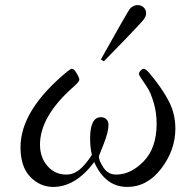

<svg xmlns="http://www.w3.org/2000/svg" viewBox="-20 -719 707 750"><path d="M60.1 -144Q60.1 -289.1 243.2 -439.9Q256.3 -449.7 258.8 -450.2H262.2Q269 -450.2 279.5 -432.6Q290 -415 290 -407.2Q290 -400.4 267.1 -379.9Q136.2 -264.6 136.2 -153.8Q136.2 -105 165 -71Q193.8 -37.1 238.8 -37.1Q266.6 -37.1 289.8 -55.7Q313 -74.2 338.9 -113.8Q332 -142.6 332 -178.2Q332 -261.2 374 -261.2Q387.2 -261.2 395.5 -253.2Q403.8 -245.1 403.8 -231Q403.8 -204.1 384.8 -155.8L366.2 -108.9Q366.2 -91.8 384 -64.5Q401.9 -37.1 434.1 -37.1Q491.2 -37.1 541.5 -89.1Q591.8 -141.1 591.8 -235.8Q591.8 -278.8 580.8 -316.4Q569.8 -354 557.4 -374Q544.9 -394 533.9 -409.4Q522.9 -424.8 522.9 -430.2Q522.9 -437 529.5 -443.6Q536.1 -450.2 542 -450.2Q550.8 -450.2 569.8 -425.8Q614.7 -371.6 639.9 -322.8Q665 -273.9 665 -216.8Q665 -132.8 610.1 -60.8Q555.2 11.2 477.1 11.2Q391.1 11.2 348.1 -85.9Q274.9 11.2 188 11.2Q136.2 11.2 98.1 -28.3Q60.1 -67.9 60.1 -144ZM374 -486.8Q476.1 -668.9 486.8 -684.1Q501 -699.2 517.1 -699.2Q531.2 -699.2 541 -690.2Q550.8 -681.2 550.8 -667Q550.8 -653.8 537.8 -638.4Q524.9 -623 456.1 -551.8Q413.1 -507.8 386.2 -480H384.8Z"/></svg>

Font: CMU Serif Extra
Style: RomanSlanted
Weight: 500
Italic angle: -9.46001°
Version: Version 0.7.0